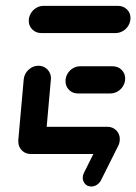

<svg xmlns="http://www.w3.org/2000/svg" viewBox="-20 -539 477 672"><path d="M43.7 -44.8 63 -261.1Q64.8 -280.7 79.8 -294.8Q94.8 -308.9 114.4 -308.9Q127.4 -308.9 137.8 -302.4Q148.1 -295.9 153.7 -285Q159.3 -274.1 158.1 -261.1L138.9 -44.8ZM399.3 -51.9Q399.3 -37.8 392.2 -25.9Q385.2 -14.1 373.1 -7Q361.1 0 347.4 0H87.4Q68.9 0 56.5 -12.6Q44.1 -25.2 44.1 -43.7Q44.1 -57.4 51.1 -69.3Q58.1 -81.1 70 -88.1Q81.9 -95.2 95.6 -95.2H355.9Q374.4 -95.2 386.9 -82.8Q399.3 -70.4 399.3 -51.9ZM209.3 -255.2Q209.3 -268.9 216.3 -280.9Q223.3 -293 235.2 -300Q247 -307 260.7 -307H374.4Q393 -307 405.6 -294.6Q418.1 -282.2 418.1 -264.1Q418.1 -250 410.9 -238Q403.7 -225.9 391.7 -218.9Q379.6 -211.9 365.9 -211.9H252.6Q234.1 -211.9 221.7 -224.3Q209.3 -236.7 209.3 -255.2ZM80.7 -466.3Q80.7 -480.4 88 -492.4Q95.2 -504.4 107 -511.5Q118.9 -518.5 132.6 -518.5H392.6Q411.5 -518.5 424.1 -506.3Q436.7 -494.1 436.7 -475.9Q436.7 -461.9 429.4 -449.6Q422.2 -437.4 410.2 -430.4Q398.1 -423.3 384.4 -423.3H124.4Q105.9 -423.3 93.3 -435.7Q80.7 -448.1 80.7 -466.3ZM269.6 83Q269.6 74.1 273.3 67L335.6 -57.8Q340.4 -66.7 349.1 -72.2Q357.8 -77.8 367.8 -77.8Q381.9 -77.8 390.2 -68.5Q398.5 -59.3 398.5 -46.7Q398.5 -37.8 394.8 -30.7L332.6 93.7Q327.4 102.6 318.7 108.1Q310 113.7 300 113.7Q285.9 113.7 277.8 104.6Q269.6 95.6 269.6 83Z"/></svg>

Font: 26F Galaxy Sans Extra Bold
Style: Italic
Weight: 800
Italic angle: -5°
Designer: C₂₉H₂₅N₃O₅
Version: Version 1.200